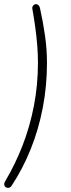

<svg xmlns="http://www.w3.org/2000/svg" viewBox="-44 -731 344 936"><path d="M13 174Q7 183 -0.5 184.5Q-8 186 -14.5 182.5Q-21 179 -23 171Q-25 163 -19 153Q31 69 66.5 -23Q102 -115 121.5 -216Q141 -317 141 -426Q141 -467 137.5 -510Q134 -553 128 -597.5Q122 -642 114 -686Q112 -696 116.5 -702.5Q121 -709 128 -710.5Q135 -712 141.5 -707.5Q148 -703 151 -691Q166 -624 175.5 -557Q185 -490 185 -424Q185 -312 164.5 -205.5Q144 -99 105.5 -3.5Q67 92 13 174Z"/></svg>

Font: Nunito ExtraLight ExtraLight
Style: Italic
Weight: 250
Italic angle: -9°
Version: Version 3.602